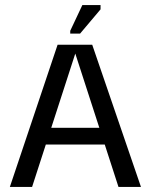

<svg xmlns="http://www.w3.org/2000/svg" viewBox="-20 -740 594 760"><path d="M19 0 208 -563H345L538 0H449L278 -528L107 0ZM134 -168 137 -234H417L421 -168ZM297 -607H258V-618L306 -720H378V-703Z"/></svg>

Font: Darker Grotesque SemiBold
Style: Regular
Weight: 600
Designer: Gabriel Lam
Foundry: TypeRant
Version: Version 1.000;gftools[0.9.28]